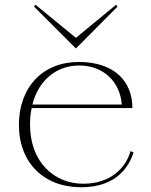

<svg xmlns="http://www.w3.org/2000/svg" viewBox="-20 -777 640 812"><path d="M323 15C479 15 527 -79 545 -132L532 -138C515 -75 455 0 332 0C208 0 107 -93 107 -250C107 -275 109 -298 114 -320H540C540 -432 465 -514 315 -515C162 -516 60 -409 60 -249C60 -88 166 15 323 15ZM124 -749 301 -572 477 -749 471 -757 301 -617 130 -757ZM117 -335C144 -442 224 -501 317 -500C420 -499 488 -429 495 -335Z"/></svg>

Font: Sprat Thin
Style: Regular
Weight: 100
Designer: Ethan Nakache
Foundry: Collletttivo
Version: Version 2.000;Glyphs 3.2 (3217)